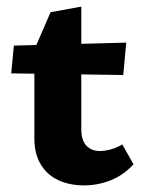

<svg xmlns="http://www.w3.org/2000/svg" viewBox="-20 -553 434 581"><path d="M235 8Q190 8 156 -8Q122 -24 103 -56Q84 -88 84 -134V-403L133 -516L226 -533V-163Q226 -128 241.5 -112Q257 -96 282 -96Q297 -96 315.5 -101Q334 -106 350 -116L384 -56Q354 -23 315 -7.5Q276 8 235 8ZM353 -326 14 -331 22 -415 362 -424Z"/></svg>

Font: Ysabeau ExtraBold
Style: Regular
Weight: 800
Designer: Christian Thalmann (Catharsis Fonts)
Version: Version 2.002